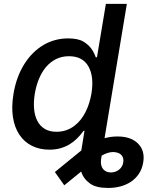

<svg xmlns="http://www.w3.org/2000/svg" viewBox="-20 -747 758 972"><path d="M48.3 -271.7Q62.5 -358 103.3 -422.9Q123.2 -454.5 147.7 -478.7Q172.2 -502.8 200.3 -519.4Q228.3 -535.9 259.6 -544.2Q290.8 -552.6 323.9 -552.6Q376.1 -552.6 403.1 -535.9Q415.1 -528.4 424.5 -520.1Q433.9 -511.7 441.2 -502.1Q448.5 -492.5 454.2 -481.4Q459.9 -470.2 464.8 -457H470.9L516 -727.3H622.2L509.2 -47.2Q540.1 -56.1 574.6 -56.1Q643.5 -56.1 679 -19.9Q715.2 16.7 704.9 76Q699.2 109.4 682.7 133.5Q666.2 157.7 642.2 173.5Q618.3 189.3 589 196.9Q559.7 204.5 528.1 204.5Q496.8 204.5 473.7 198.9Q450.6 193.2 434.3 181.1Q401.6 157 391 121.4L305.4 191.1L257.8 123.9L391.7 14.6L407.7 -84.9H403.4Q387.1 -62.5 368.8 -44.7Q350.5 -27 329.4 -14.7Q308.2 -2.5 283.7 4.1Q259.2 10.7 230.1 10.7Q180.4 10.7 141.7 -8.7Q103 -28.1 78.5 -64.5Q54 -100.9 45.6 -153.2Q37.3 -205.6 48.3 -271.7ZM266 -79.9Q292.6 -79.9 315 -87.7Q337.4 -95.5 355.6 -109.2Q373.9 -122.9 388.5 -141.3Q403.1 -159.8 413.7 -181.3Q424.4 -202.8 431.6 -226.2Q438.9 -249.6 442.8 -272.7Q457 -358.3 427.9 -410.5Q398.4 -462.4 329.2 -462.4Q293 -462.4 264 -448Q235.1 -433.6 213.4 -408.2Q191.8 -382.8 177.4 -348Q163 -313.2 156.2 -272.7Q149.5 -231.9 152.5 -196.6Q155.5 -161.2 168.9 -135.3Q182.2 -109.4 206.3 -94.6Q230.5 -79.9 266 -79.9ZM541.9 126.1Q553.6 126.1 564.1 122.2Q574.6 118.3 583.1 111.5Q591.6 104.8 597.1 95.3Q602.6 85.9 604 74.9Q607.2 53.6 596.4 40Q585.6 26.3 562.1 23.4Q559.7 23.1 557.4 22.9Q555 22.7 552.6 22.7Q538.4 22.7 524 27.5Q509.6 32.3 494.7 40.8L491.8 58.6Q489.3 75.3 492.2 87.9Q495 100.5 502 109Q508.9 117.5 519.2 121.8Q529.5 126.1 541.9 126.1Z"/></svg>

Font: Inter P Medium
Style: Italic
Weight: 500
Italic angle: 9.39999°
Designer: Rasmus Andersson
Foundry: rsms
Version: Version 3.018;git-588b23468